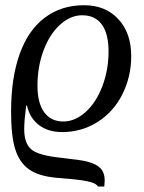

<svg xmlns="http://www.w3.org/2000/svg" viewBox="-20 -491 547 728"><path d="M22 -66.9Q22 -195.8 54.7 -286.6Q87.4 -377.4 150.1 -424.3Q212.9 -471.2 298.3 -471.2Q379.9 -471.2 428.7 -418.5Q477.5 -365.7 477.5 -278.8Q477.5 -199.7 443.8 -133.1Q410.2 -66.4 349.6 -28.3Q289.1 9.8 215.3 9.8Q162.6 9.8 127.7 -16.8Q92.8 -43.5 82.5 -90.3H79.1Q71.8 -32.7 71.8 -2Q71.8 52.2 98.1 75Q124.5 97.7 204.1 106.4Q246.6 111.3 278.8 115.7Q311 120.1 332.8 128.9Q354.5 137.7 365.7 152.8Q377 168 377 194.3L375.5 216.3H351.1Q346.2 205.6 322.3 199Q298.3 192.4 250.5 188L193.4 183.1Q126.5 176.8 90.3 151.4Q54.2 126 38.1 75.9Q22 25.9 22 -66.9ZM391.6 -295.9Q391.6 -362.8 366.2 -397.9Q340.8 -433.1 291.5 -433.1Q247.1 -433.1 207.5 -397.2Q168 -361.3 145 -299.6Q122.1 -237.8 122.1 -166Q122.1 -100.1 147.7 -65.2Q173.3 -30.3 220.2 -30.3Q264.2 -30.3 304.2 -65.9Q344.2 -101.6 367.9 -163.6Q391.6 -225.6 391.6 -295.9Z"/></svg>

Font: Tinos
Style: Italic
Weight: 400
Italic angle: -16.333°
Designer: Steve Matteson
Foundry: Monotype Imaging Inc.
Version: Version 1.32